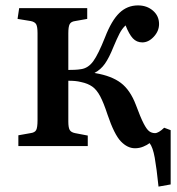

<svg xmlns="http://www.w3.org/2000/svg" viewBox="-20 -541 657 711"><path d="M567 150Q560 82 553 43Q546 4 534 -11Q525 -4 510.5 2Q496 8 480 8Q452 8 427.5 -17.5Q403 -43 378 -117Q364 -160 351 -184.5Q338 -209 321.5 -220.5Q305 -232 281 -237Q269 -240 258 -241Q247 -242 233 -242V-91Q233 -69 238 -60Q243 -51 258 -48L305 -39V0H48V-40L93 -48Q109 -50 114 -59.5Q119 -69 119 -96V-418Q119 -442 114 -451Q109 -460 94 -463L45 -471L51 -511H303V-471L258 -463Q243 -461 238 -451.5Q233 -442 233 -418V-282Q244 -282 256.5 -282.5Q269 -283 281 -285Q307 -289 325.5 -314.5Q344 -340 369 -403Q393 -465 422 -493Q451 -521 491 -521Q524 -521 546.5 -501.5Q569 -482 569 -452Q569 -426 549.5 -405Q530 -384 507 -384Q486 -384 472 -399Q458 -414 445 -447Q432 -435 422.5 -416.5Q413 -398 400 -367Q384 -327 368.5 -305Q353 -283 330 -271L334 -270Q393 -260 427.5 -234Q462 -208 483 -153Q500 -107 511.5 -84.5Q523 -62 532.5 -55Q542 -48 554 -48Q567 -48 588 -68L612 -59V142Z"/></svg>

Font: Literata 36pt Medium
Style: Regular
Weight: 500
Designer: Latin by Veronika Burian and Jose Scaglione. Greek by Irene Vlachou. Cyrillic by Vera Evstafieva.
Foundry: TypeTogether
Version: Version 3.002